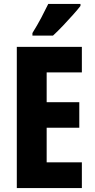

<svg xmlns="http://www.w3.org/2000/svg" viewBox="-20 -951 479 971"><path d="M394 0H65V-714H394V-585H216V-434H381V-305H216V-130H394ZM387 -921Q374 -904 350 -877Q326 -850 299 -821.5Q272 -793 248 -771H144V-784Q169 -824 188.5 -861Q208 -898 224 -931H387Z"/></svg>

Font: Noto Sans Gujarati ExtraCondensed ExtraBold
Style: Regular
Weight: 800
Width: 2
Designer: Jelle Bosma - Monotype Design Team, Universal Thirst
Foundry: Monotype Imaging Inc.
Version: Version 2.106; ttfautohint (v1.8.4.7-5d5b)